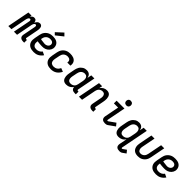

<svg xmlns="http://www.w3.org/2000/svg" viewBox="330 -2417 4276 4276"><g transform="rotate(45 2468.0 -279.5)"><path d="M498 12H464Q448 12 432.5 9.5Q417 7 403.5 1Q390 -5 379 -15.5Q368 -26 362.5 -40Q357 -54 357 -70Q357 -86 360 -102L419 -405Q420 -414 420 -423Q420 -432 417 -440Q414 -448 407 -452.5Q400 -457 391 -457Q382 -457 373.5 -451.5Q365 -446 358.5 -438Q352 -430 348.5 -421Q345 -412 341.5 -403Q338 -394 336 -385Q334 -376 332 -367L261 0H163L242 -405Q243 -414 243.5 -423Q244 -432 240.5 -440Q237 -448 230 -452.5Q223 -457 214 -457Q205 -457 196.5 -451.5Q188 -446 181.5 -438Q175 -430 171.5 -421Q168 -412 164.5 -403Q161 -394 159 -385Q157 -376 155 -367L84 0H-14L89 -530H187L178 -486Q186 -497 196 -508Q206 -519 217.5 -527Q229 -535 242 -538.5Q255 -542 268 -542Q284 -542 299 -536Q314 -530 322.5 -518Q331 -506 336 -491.5Q341 -477 341 -461Q350 -477 359.5 -491.5Q369 -506 382.5 -518Q396 -530 412.5 -536Q429 -542 445 -542Q462 -542 477 -535Q492 -528 501.5 -515.5Q511 -503 514.5 -487Q518 -471 519 -454.5Q520 -438 518 -420.5Q516 -403 513 -386L458 -102Q456 -96 456.5 -90.5Q457 -85 461 -81Q465 -77 470 -75Q475 -73 481 -73H498Z M793 12Q760 12 728.5 6.5Q697 1 670 -13Q643 -27 623.5 -50.5Q604 -74 594.5 -103Q585 -132 585.5 -164.5Q586 -197 593 -230L616 -350Q621 -376 631 -402.5Q641 -429 658 -452Q675 -475 698 -493.5Q721 -512 747.5 -523Q774 -534 801 -538Q828 -542 854 -542Q882 -542 909 -538Q936 -534 959.5 -524Q983 -514 1002 -497Q1021 -480 1032 -457.5Q1043 -435 1047 -408Q1051 -381 1046 -354Q1041 -332 1030.5 -311.5Q1020 -291 1004 -273.5Q988 -256 968 -243Q948 -230 926.5 -222.5Q905 -215 883 -212.5Q861 -210 839 -210Q820 -210 801 -211Q782 -212 763.5 -213.5Q745 -215 726 -216.5Q707 -218 689 -223L687 -214Q684 -195 683.5 -177Q683 -159 687 -142.5Q691 -126 701 -112Q711 -98 725 -89Q739 -80 757 -76.5Q775 -73 793 -73Q812 -73 831 -76.5Q850 -80 868.5 -89Q887 -98 902.5 -111.5Q918 -125 929 -142L1009 -104Q992 -77 967.5 -54Q943 -31 914 -15.5Q885 0 854 6Q823 12 793 12ZM843 -291Q860 -291 877.5 -295.5Q895 -300 910 -310Q925 -320 936 -335.5Q947 -351 950 -368Q954 -388 947.5 -406.5Q941 -425 927 -436.5Q913 -448 894 -452.5Q875 -457 855 -457Q839 -457 821.5 -454Q804 -451 788.5 -443.5Q773 -436 759 -424Q745 -412 735 -397Q725 -382 719.5 -366Q714 -350 711 -334L706 -310Q722 -304 739 -302Q756 -300 774 -298.5Q792 -297 809 -294Q826 -291 843 -291Z M865 -585 814 -635 972 -781 1033 -719Z M1336 12Q1303 12 1272.5 6.5Q1242 1 1215.5 -14Q1189 -29 1170.5 -52Q1152 -75 1143.5 -104Q1135 -133 1135.5 -165Q1136 -197 1143 -230L1166 -350Q1171 -376 1180.5 -401.5Q1190 -427 1206.5 -450.5Q1223 -474 1245.5 -492Q1268 -510 1293 -521.5Q1318 -533 1345 -537.5Q1372 -542 1398 -542Q1425 -542 1451.5 -538.5Q1478 -535 1502 -525.5Q1526 -516 1545 -500Q1564 -484 1575.5 -462Q1587 -440 1590 -413.5Q1593 -387 1588 -360L1587 -354H1490V-358Q1494 -379 1490 -399Q1486 -419 1472.5 -432.5Q1459 -446 1439.5 -451.5Q1420 -457 1399 -457Q1375 -457 1350 -448.5Q1325 -440 1305.5 -422Q1286 -404 1275.5 -380.5Q1265 -357 1261 -334L1237 -214Q1234 -196 1233 -178Q1232 -160 1236 -143.5Q1240 -127 1248.5 -113Q1257 -99 1271 -90Q1285 -81 1301.5 -77Q1318 -73 1336 -73Q1358 -73 1380.5 -79Q1403 -85 1423 -98.5Q1443 -112 1457.5 -131Q1472 -150 1482 -171L1566 -139Q1550 -106 1526.5 -76.5Q1503 -47 1472 -26.5Q1441 -6 1405.5 3Q1370 12 1336 12Z M1815 12Q1787 12 1762 3.5Q1737 -5 1720 -24Q1703 -43 1694.5 -68Q1686 -93 1683.5 -119.5Q1681 -146 1684 -174Q1687 -202 1693 -230L1716 -350Q1721 -374 1728.5 -397.5Q1736 -421 1749 -443.5Q1762 -466 1781 -485Q1800 -504 1822.5 -517.5Q1845 -531 1869.5 -536.5Q1894 -542 1918 -542Q1943 -542 1966.5 -535Q1990 -528 2007.5 -512.5Q2025 -497 2035 -475.5Q2045 -454 2049 -430L2069 -530H2167L2084 -102Q2082 -96 2083 -90.5Q2084 -85 2087.5 -81Q2091 -77 2096 -75Q2101 -73 2107 -73H2124V12H2090Q2069 12 2048.5 7.5Q2028 3 2012.5 -9Q1997 -21 1989 -39.5Q1981 -58 1982 -80Q1969 -58 1950 -40Q1931 -22 1908.5 -10Q1886 2 1862 7Q1838 12 1815 12ZM1870 -73Q1892 -73 1915 -80Q1938 -87 1957 -102.5Q1976 -118 1986.5 -139.5Q1997 -161 2001 -183L2025 -303Q2028 -321 2029.5 -339Q2031 -357 2029.5 -374.5Q2028 -392 2021.5 -407.5Q2015 -423 2004 -434.5Q1993 -446 1976 -451.5Q1959 -457 1941 -457Q1918 -457 1894 -448Q1870 -439 1852.5 -420.5Q1835 -402 1825 -379.5Q1815 -357 1811 -334L1787 -214Q1784 -197 1783 -180Q1782 -163 1784 -147Q1786 -131 1792.5 -116.5Q1799 -102 1810.5 -92Q1822 -82 1837.5 -77.5Q1853 -73 1870 -73Z M2674 12H2640Q2624 12 2608.5 9.5Q2593 7 2579.5 1Q2566 -5 2555 -15.5Q2544 -26 2538.5 -40Q2533 -54 2533 -70Q2533 -86 2536 -102L2577 -316Q2581 -333 2582.5 -349.5Q2584 -366 2582 -382Q2580 -398 2574.5 -412.5Q2569 -427 2558 -437.5Q2547 -448 2532 -452.5Q2517 -457 2500 -457Q2479 -457 2457 -449.5Q2435 -442 2417.5 -426Q2400 -410 2389.5 -389Q2379 -368 2375 -347L2308 0H2210L2313 -530H2411L2396 -455Q2409 -475 2427 -492Q2445 -509 2466 -520.5Q2487 -532 2509.5 -537Q2532 -542 2554 -542Q2582 -542 2607 -533Q2632 -524 2648 -505Q2664 -486 2672 -461Q2680 -436 2681.5 -409.5Q2683 -383 2680.5 -355.5Q2678 -328 2672 -300L2634 -102Q2632 -96 2633 -90.5Q2634 -85 2637.5 -81Q2641 -77 2646 -75Q2651 -73 2657 -73H2674Z M3040 12Q3015 12 2992 6Q2969 0 2953 -16Q2937 -32 2932.5 -56Q2928 -80 2933 -105L2999 -445H2866L2867 -530H3114L3028 -89Q3027 -82 3030 -75.5Q3033 -69 3041 -69Q3045 -69 3050 -69.5Q3055 -70 3059 -73L3211 -181L3264 -115L3112 -7Q3096 4 3077 8Q3058 12 3040 12ZM3094 -608Q3077 -608 3061 -614.5Q3045 -621 3035.5 -634Q3026 -647 3023 -664.5Q3020 -682 3024 -700Q3026 -711 3032.5 -722Q3039 -733 3049 -740Q3059 -747 3070.5 -749.5Q3082 -752 3094 -752Q3111 -752 3127 -745.5Q3143 -739 3152.5 -726Q3162 -713 3165 -695.5Q3168 -678 3164 -660Q3162 -649 3155.5 -638Q3149 -627 3139 -620Q3129 -613 3117.5 -610.5Q3106 -608 3094 -608Z M3703 222Q3679 222 3655 216Q3631 210 3615 194Q3599 178 3595 154Q3591 130 3595 105L3631 -77Q3617 -56 3598.5 -38.5Q3580 -21 3557.5 -9.5Q3535 2 3511.5 7Q3488 12 3465 12Q3437 12 3412 3.5Q3387 -5 3370 -24Q3353 -43 3344.5 -68Q3336 -93 3333.5 -119.5Q3331 -146 3334 -174Q3337 -202 3343 -230L3366 -350Q3371 -374 3378.5 -397.5Q3386 -421 3399 -443.5Q3412 -466 3431 -485Q3450 -504 3472.5 -517.5Q3495 -531 3519.5 -536.5Q3544 -542 3568 -542Q3593 -542 3616.5 -535Q3640 -528 3657.5 -512.5Q3675 -497 3685 -475.5Q3695 -454 3699 -430L3719 -530H3817L3690 121Q3689 128 3692 134.5Q3695 141 3703 141Q3707 141 3712.5 140.5Q3718 140 3721 137L3803 79L3856 145L3774 203Q3758 214 3739.5 218Q3721 222 3703 222ZM3520 -73Q3542 -73 3565 -80Q3588 -87 3607 -102.5Q3626 -118 3636.5 -139.5Q3647 -161 3651 -183L3675 -303Q3678 -321 3679.5 -339Q3681 -357 3679.5 -374.5Q3678 -392 3671.5 -407.5Q3665 -423 3654 -434.5Q3643 -446 3626 -451.5Q3609 -457 3591 -457Q3568 -457 3544 -448Q3520 -439 3502.5 -420.5Q3485 -402 3475 -379.5Q3465 -357 3461 -334L3437 -214Q3434 -197 3433 -180Q3432 -163 3434 -147Q3436 -131 3442.5 -116.5Q3449 -102 3460.5 -92Q3472 -82 3487.5 -77.5Q3503 -73 3520 -73Z M4074 12Q4043 12 4014 5.5Q3985 -1 3961.5 -17Q3938 -33 3923.5 -57Q3909 -81 3902.5 -109.5Q3896 -138 3897.5 -168.5Q3899 -199 3905 -230L3963 -530H4061L3999 -214Q3996 -197 3994.5 -180.5Q3993 -164 3995 -148.5Q3997 -133 4002.5 -118.5Q4008 -104 4018.5 -93.5Q4029 -83 4044 -78Q4059 -73 4076 -73Q4098 -73 4122 -82.5Q4146 -92 4163.5 -110Q4181 -128 4190.5 -151Q4200 -174 4204 -196L4269 -530H4367L4299 -180Q4294 -155 4285 -129.5Q4276 -104 4260.5 -81Q4245 -58 4223.5 -39.5Q4202 -21 4177 -9Q4152 3 4125.5 7.5Q4099 12 4074 12Z M4643 12Q4610 12 4578.5 6.5Q4547 1 4520 -13Q4493 -27 4473.5 -50.5Q4454 -74 4444.5 -103Q4435 -132 4435.5 -164.5Q4436 -197 4443 -230L4466 -350Q4471 -376 4481 -402.5Q4491 -429 4508 -452Q4525 -475 4548 -493.5Q4571 -512 4597.5 -523Q4624 -534 4651 -538Q4678 -542 4704 -542Q4732 -542 4759 -538Q4786 -534 4809.5 -524Q4833 -514 4852 -497Q4871 -480 4882 -457.5Q4893 -435 4897 -408Q4901 -381 4896 -354Q4891 -332 4880.5 -311.5Q4870 -291 4854 -273.5Q4838 -256 4818 -243Q4798 -230 4776.5 -222.5Q4755 -215 4733 -212.5Q4711 -210 4689 -210Q4670 -210 4651 -211Q4632 -212 4613.5 -213.5Q4595 -215 4576 -216.5Q4557 -218 4539 -223L4537 -214Q4534 -195 4533.5 -177Q4533 -159 4537 -142.5Q4541 -126 4551 -112Q4561 -98 4575 -89Q4589 -80 4607 -76.5Q4625 -73 4643 -73Q4662 -73 4681 -76.5Q4700 -80 4718.5 -89Q4737 -98 4752.5 -111.5Q4768 -125 4779 -142L4859 -104Q4842 -77 4817.5 -54Q4793 -31 4764 -15.5Q4735 0 4704 6Q4673 12 4643 12ZM4693 -291Q4710 -291 4727.5 -295.5Q4745 -300 4760 -310Q4775 -320 4786 -335.5Q4797 -351 4800 -368Q4804 -388 4797.5 -406.5Q4791 -425 4777 -436.5Q4763 -448 4744 -452.5Q4725 -457 4705 -457Q4689 -457 4671.5 -454Q4654 -451 4638.5 -443.5Q4623 -436 4609 -424Q4595 -412 4585 -397Q4575 -382 4569.5 -366Q4564 -350 4561 -334L4556 -310Q4572 -304 4589 -302Q4606 -300 4624 -298.5Q4642 -297 4659 -294Q4676 -291 4693 -291Z"/></g></svg>

Font: Lode Dark Term
Style: Bold Italic
Weight: 700
Italic angle: -11°
Monospace: yes
Designer: Belleve Invis
Foundry: Belleve Invis
Version: Version 29.2.0